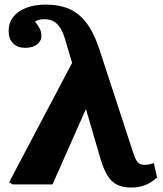

<svg xmlns="http://www.w3.org/2000/svg" viewBox="-20 -802 708 835"><path d="M649 -92.5 663 -30Q637 -7 610.8 3.2Q584.5 13.5 551 13.5Q515 13.5 490.5 2Q466 -9.5 448.8 -36.5Q431.5 -63.5 417.5 -109.5L354.5 -325.5H352.5L208.5 0H35.5L19.5 -9L293.5 -528.5L265.5 -623Q256 -657.5 243.5 -678.3Q231 -699 214 -708.7Q197 -718.5 173 -718.5Q160 -718.5 149 -715.7Q138 -713 132.5 -707.5Q143 -694.5 149 -684.5Q155 -674.5 157.5 -665.7Q160 -657 160 -646Q160 -623 140.8 -608.5Q121.5 -594 89 -594Q56 -594 36.8 -613.5Q17.5 -633 17.5 -667Q17.5 -702.5 37.3 -728Q57 -753.5 93.3 -767.7Q129.5 -782 178 -782Q239 -782 282.5 -762.5Q326 -743 357.8 -700Q389.5 -657 412.5 -586.5L561 -132.5Q567 -114.5 573.3 -104Q579.5 -93.5 588.3 -89.3Q597 -85 609.5 -85Q619.5 -85 628.8 -87Q638 -89 649 -92.5Z"/></svg>

Font: Literata Variable Black
Style: Regular
Weight: 900
Designer: Latin by Veronika Burian and Jose Scaglione. Greek by Irene Vlachou. Cyrillic by Vera Evstafieva.
Foundry: TypeTogether
Version: Version 3.021